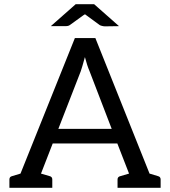

<svg xmlns="http://www.w3.org/2000/svg" viewBox="-20 -898 812 918"><path d="M735 -56Q748 -53 748 -40V0H542V-40Q542 -53 556 -56L597 -68L541 -212H232L176 -68L217 -56Q230 -53 230 -40V0H25V-40Q25 -53 38 -56L78 -68L338 -716H436L695 -68ZM514 -282 408 -558Q397 -583 386 -625Q372 -574 366 -557L259 -282ZM482 -772Q476 -772 468 -774Q460 -776 457 -778L386 -830Q382 -826 380 -826L315 -779Q310 -775 304 -774Q300 -773 290 -773H223L342 -878H430L549 -773Z"/></svg>

Font: Aleo
Style: Regular
Weight: 400
Designer: Alessio Laiso
Version: Version 1.1